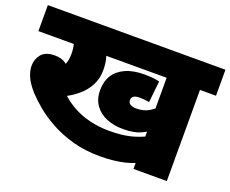

<svg xmlns="http://www.w3.org/2000/svg" viewBox="-104 -790 1150 958"><g transform="rotate(20 471.5 -311.0)"><path d="M328 -484 344 -525Q355 -503 363 -475.5Q371 -448 371 -411Q371 -367 352 -330.5Q333 -294 299.5 -266Q266 -238 223 -218L235 -238Q266 -207 307 -184Q348 -161 397.5 -149Q447 -137 501 -137Q564 -137 609.5 -147.5Q655 -158 705 -183L743 -61Q690 -30 632.5 -16Q575 -2 501 -2Q422 -2 356 -20.5Q290 -39 237.5 -68Q185 -97 147.5 -128.5Q110 -160 87 -185Q53 -223 40 -253.5Q27 -284 27 -311Q27 -345 48.5 -371.5Q70 -398 120 -398Q154 -398 177 -382.5Q200 -367 219.5 -340Q239 -313 259 -280L154 -327Q168 -345 177 -361.5Q186 -378 190 -395.5Q194 -413 194 -432Q194 -460 187.5 -486.5Q181 -513 167 -530L266 -484H0V-622H463V-484ZM858 -484V0H681V-484H426V-622H943V-484ZM723 -227Q693 -202 657 -185.5Q621 -169 564 -169Q515 -169 475.5 -185Q436 -201 413 -233.5Q390 -266 390 -313Q390 -359 410.5 -392Q431 -425 472 -443.5Q513 -462 573 -462Q590 -462 610 -460.5Q630 -459 652 -454L640 -340Q631 -342 617 -343.5Q603 -345 592 -345Q566 -345 556.5 -337.5Q547 -330 547 -316Q547 -302 559.5 -295Q572 -288 589 -288Q631 -288 658 -305Q685 -322 721 -354Z"/></g></svg>

Font: Noto Sans Devanagari Black
Style: Regular
Weight: 900
Version: Version 2.003